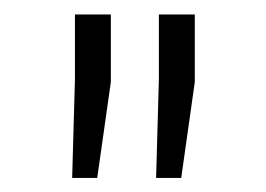

<svg xmlns="http://www.w3.org/2000/svg" viewBox="-20 -782 372 269"><path d="M85 -761.7H135.3V-667L116.2 -532.7H81.1L85 -670.9ZM202.6 -761.7H252.9V-667L233.9 -532.7H198.7L202.6 -670.9Z"/></svg>

Font: Suwannaphum Light
Style: Regular
Weight: 300
Designer: Danh Hong
Version: Version 8.002; ttfautohint (v1.8.3)